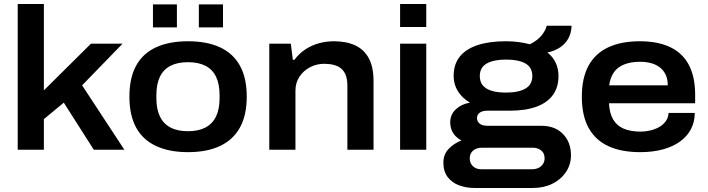

<svg xmlns="http://www.w3.org/2000/svg" viewBox="-20 -744 3519 954"><path d="M68 0V-724H198V-295L432 -527H589L388 -320L598 0H446L297 -234L198 -152V0Z M914 12Q821 12 755.5 -18.5Q690 -49 656.5 -110Q623 -171 623 -264Q623 -357 656.5 -418Q690 -479 755.5 -509Q821 -539 914 -539Q1008 -539 1073 -509Q1138 -479 1172 -418Q1206 -357 1206 -264Q1206 -171 1172 -110Q1138 -49 1073 -18.5Q1008 12 914 12ZM914 -92Q966 -92 1001 -110.5Q1036 -129 1053.5 -165.5Q1071 -202 1071 -255V-272Q1071 -326 1053.5 -362.5Q1036 -399 1001 -417Q966 -435 914 -435Q862 -435 827 -417Q792 -399 774.5 -362.5Q757 -326 757 -272V-255Q757 -202 774.5 -165.5Q792 -129 827 -110.5Q862 -92 914 -92ZM740 -608V-722H859V-608ZM968 -608V-722H1088V-608Z M1318 0V-527H1425L1435 -447H1443Q1466 -478 1497 -498.5Q1528 -519 1564.5 -529Q1601 -539 1639 -539Q1701 -539 1745 -518.5Q1789 -498 1812.5 -454.5Q1836 -411 1836 -341V0H1706V-318Q1706 -349 1698 -370Q1690 -391 1675 -403.5Q1660 -416 1638.5 -421.5Q1617 -427 1591 -427Q1553 -427 1520.5 -410Q1488 -393 1468 -363Q1448 -333 1448 -293V0Z M1968 -610V-724H2098V-610ZM1968 0V-527H2098V0Z M2337 190Q2297 190 2261.5 177Q2226 164 2204.5 136Q2183 108 2183 64Q2183 23 2209.5 -4.5Q2236 -32 2273 -46Q2246 -60 2231.5 -83Q2217 -106 2217 -136Q2217 -175 2245 -201Q2273 -227 2315 -234Q2276 -257 2255 -291Q2234 -325 2234 -366Q2234 -424 2264 -462Q2294 -500 2352 -519.5Q2410 -539 2494 -539Q2527 -539 2557 -535Q2587 -531 2613 -524Q2654 -545 2673.5 -571Q2693 -597 2696 -616H2820Q2819 -581 2804.5 -554Q2790 -527 2763.5 -509Q2737 -491 2700 -483Q2727 -462 2741 -432.5Q2755 -403 2755 -366Q2755 -311 2727.5 -272.5Q2700 -234 2646 -214Q2592 -194 2512 -194H2402Q2377 -194 2363.5 -184Q2350 -174 2350 -157Q2350 -141 2363 -130Q2376 -119 2403 -119H2670Q2738 -119 2777.5 -78Q2817 -37 2817 27Q2817 74 2792 111Q2767 148 2724.5 169Q2682 190 2628 190ZM2371 97H2624Q2641 97 2655 90.5Q2669 84 2677.5 71.5Q2686 59 2686 43Q2686 17 2669 3.5Q2652 -10 2628 -10H2374Q2348 -10 2331 4Q2314 18 2314 43Q2314 67 2330 82Q2346 97 2371 97ZM2495 -284Q2557 -284 2591 -304Q2625 -324 2625 -366Q2625 -409 2591 -428.5Q2557 -448 2495 -448Q2433 -448 2398.5 -428.5Q2364 -409 2364 -366Q2364 -337 2379.5 -319Q2395 -301 2424 -292.5Q2453 -284 2495 -284Z M3161 12Q3068 12 3003.5 -17.5Q2939 -47 2905 -108Q2871 -169 2871 -263Q2871 -357 2904.5 -418Q2938 -479 3002.5 -509Q3067 -539 3159 -539Q3249 -539 3310.5 -509.5Q3372 -480 3403 -421Q3434 -362 3434 -273V-231H3006Q3008 -182 3026.5 -150.5Q3045 -119 3079.5 -104.5Q3114 -90 3164 -90Q3186 -90 3210 -95.5Q3234 -101 3254 -112Q3274 -123 3287.5 -141Q3301 -159 3302 -183H3432Q3432 -138 3413 -102Q3394 -66 3358.5 -40.5Q3323 -15 3273 -1.5Q3223 12 3161 12ZM3007 -320H3298Q3298 -351 3287.5 -373Q3277 -395 3258 -409.5Q3239 -424 3214 -430.5Q3189 -437 3160 -437Q3115 -437 3082 -424Q3049 -411 3030.5 -385Q3012 -359 3007 -320Z"/></svg>

Font: Archivo SemiExpanded SemiBold
Style: Regular
Weight: 600
Width: 6
Designer: Hector Gatti
Foundry: Omnibus-Type
Version: Version 2.001